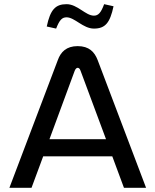

<svg xmlns="http://www.w3.org/2000/svg" viewBox="-20 -900 745 920"><path d="M257 -612 25 0H131L187 -151H518L574 0H680L448 -612C433 -651 407 -679 352 -679C298 -679 271 -651 257 -612ZM204 -773 249 -763C265 -804 277 -817 299 -817C338 -817 378 -763 430 -763C484 -763 507 -790 524 -870L479 -880C464 -839 451 -825 430 -825C390 -825 351 -880 299 -880C245 -880 221 -853 204 -773ZM217 -233 338 -561C343 -574 350 -575 352 -575C355 -575 362 -574 366 -561L488 -233Z"/></svg>

Font: LT Wave Alt
Style: Regular
Weight: 400
Designer: Daniel Lyons
Version: Version 2.5 (Glyphs App)